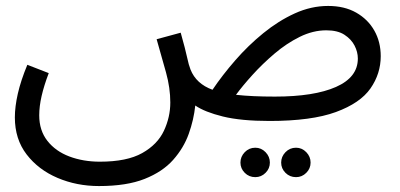

<svg xmlns="http://www.w3.org/2000/svg" viewBox="-20 -394 1346 646"><path d="M313 232Q238 232 173.5 204.5Q109 177 69.5 125.5Q30 74 30 1Q30 -35 40 -79Q50 -123 72 -176L144 -148Q128 -106 120 -71Q112 -36 112 -6Q112 45 139.5 80Q167 115 213.5 132.5Q260 150 316 150Q407 150 458.5 121Q510 92 531.5 46Q553 0 553 -49Q553 -98 538.5 -150.5Q524 -203 507 -262L588 -284Q604 -227 609.5 -201Q615 -175 621 -160Q640 -112 695 -92Q728 -141 771.5 -191Q815 -241 866 -282.5Q917 -324 972 -349Q1027 -374 1084 -374Q1139 -374 1178.5 -351.5Q1218 -329 1239.5 -291Q1261 -253 1261 -205Q1261 -146 1226.5 -96.5Q1192 -47 1110 -17Q1028 13 887 13Q791 13 730 -2Q669 -17 637 -39Q632 9 615 56.5Q598 104 562.5 144Q527 184 466.5 208Q406 232 313 232ZM1078 -292Q1033 -292 988.5 -270Q944 -248 903.5 -213.5Q863 -179 829.5 -142Q796 -105 774 -75Q801 -72 833.5 -70.5Q866 -69 905 -69Q1037 -69 1110.5 -101.5Q1184 -134 1184 -197Q1184 -219 1173 -240.5Q1162 -262 1139 -277Q1116 -292 1078 -292ZM976 202Q955 202 940.5 187.5Q926 173 926 153Q926 133 940.5 118Q955 103 976 103Q996 103 1010.5 118Q1025 133 1025 153Q1025 173 1010.5 187.5Q996 202 976 202ZM839 202Q818 202 803.5 187.5Q789 173 789 153Q789 133 803.5 118Q818 103 839 103Q859 103 873.5 118Q888 133 888 153Q888 173 873.5 187.5Q859 202 839 202Z"/></svg>

Font: Go Noto Current
Style: Regular
Weight: 400
Designer: Monotype Design Team
Foundry: Monotype Imaging Inc.
Version: Version 2.007; ttfautohint (v1.8) -l 8 -r 50 -G 200 -x 14 -D